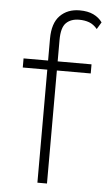

<svg xmlns="http://www.w3.org/2000/svg" viewBox="-54 -784 459 819"><g transform="rotate(5 176.0 -374.0)"><path d="M138 0V-484H33V-523H138V-616Q138 -683 170 -715.5Q202 -748 254 -748Q289 -748 313 -736.5Q337 -725 351 -705L333 -675Q317 -694 298 -701Q279 -708 255 -708Q220 -708 199.5 -688Q179 -668 179 -615V-523H324V-484H179V0Z"/></g></svg>

Font: Readex Pro Light
Style: Regular
Weight: 300
Designer: Bonnie Shaver-Troup, Thomas Jockin
Foundry: Lexend
Version: Version 1.200; ttfautohint (v1.8.3)